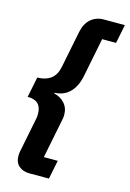

<svg xmlns="http://www.w3.org/2000/svg" viewBox="-133 -824 693 1027"><g transform="rotate(15 213.0 -311.0)"><path d="M246 138H138Q102 138 79.5 118.5Q57 99 57 63Q57 57 57.5 50Q58 43 59 39L97 -151Q99 -159 99.5 -166.5Q100 -174 100 -181Q100 -218 81 -236.5Q62 -255 23 -255L46 -368Q91 -368 120 -389.5Q149 -411 158 -456L199 -661Q209 -710 238.5 -735Q268 -760 309 -760H426L405 -656H328L284 -436Q278 -406 263 -378.5Q248 -351 222 -333Q196 -315 156 -313V-309Q190 -302 213.5 -276.5Q237 -251 237 -211Q237 -204 236 -196.5Q235 -189 233 -181L190 34H267Z"/></g></svg>

Font: IBM Plex Sans
Style: Italic
Weight: 400
Italic angle: -11.31°
Designer: Mike Abbink, Paul van der Laan, Pieter van Rosmalen
Foundry: Bold Monday
Version: Version 3.201